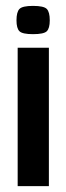

<svg xmlns="http://www.w3.org/2000/svg" viewBox="-20 -632 225 652"><path d="M40 0V-470H146V0ZM92 -516Q56 -516 46 -526Q36 -536 36 -563Q36 -591 46 -601.5Q56 -612 92 -612Q129 -612 139 -601.5Q149 -591 149 -563Q149 -536 139 -526Q129 -516 92 -516Z"/></svg>

Font: Smooch Sans
Style: Bold
Weight: 700
Designer: Robert E. Leuschke
Foundry: Robert E. Leuschke
Version: Version 1.010